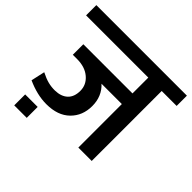

<svg xmlns="http://www.w3.org/2000/svg" viewBox="-191 -800 1060 1060"><g transform="rotate(45 338.5 -270.0)"><path d="M153.8 0V85.4H56.2V0ZM471.2 0V-339.8H312.5Q363.8 -292 363.8 -216.6Q363.8 -141.1 314.7 -92.8Q265.6 -44.4 176.8 -44.4Q104.5 -44.4 25.9 -80.1L43.9 -161.1Q77.6 -144 103.5 -137.5Q129.4 -130.9 157.2 -131.3Q204.6 -132.3 231.2 -157.2Q257.8 -182.1 257.8 -229.5Q257.8 -276.9 220.2 -308.8Q182.6 -340.8 120.6 -340.8H87.4V-422.9H471.2V-546.4H-14.6V-626.5H692.4V-546.4H575.7V0Z"/></g></svg>

Font: Yantramanav Medium
Style: Regular
Weight: 500
Version: Version 1.001;PS 1.0;hotconv 1.0.72;makeotf.lib2.5.5900; ttf